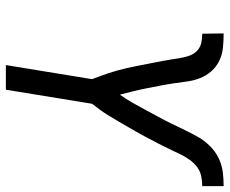

<svg xmlns="http://www.w3.org/2000/svg" viewBox="-84 -699 783 655"><g transform="rotate(90 307.5 -371.5)"><path d="M202 0 250 -294Q245 -308 239.5 -322.5Q234 -337 229 -352Q224 -367 220 -382Q216 -397 212.5 -412Q209 -427 206 -442.5Q203 -458 200 -473Q197 -488 194 -503.5Q191 -519 188 -534.5Q185 -550 182.5 -566Q180 -582 177.5 -597.5Q175 -613 169.5 -627.5Q164 -642 153 -652.5Q142 -663 126.5 -666.5Q111 -670 95 -670L94 -743Q119 -743 143 -740.5Q167 -738 187.5 -728Q208 -718 223 -701Q238 -684 246.5 -662.5Q255 -641 258 -618Q261 -595 264.5 -571.5Q268 -548 272.5 -525Q277 -502 281.5 -479Q286 -456 291.5 -433.5Q297 -411 303 -389Q318 -410 330.5 -432Q343 -454 355 -476.5Q367 -499 379 -521Q391 -543 402 -565.5Q413 -588 424 -611Q435 -634 447.5 -656Q460 -678 478.5 -696.5Q497 -715 520 -726Q543 -737 567 -740Q591 -743 615 -743V-670Q599 -670 581.5 -666.5Q564 -663 550 -652.5Q536 -642 525.5 -627.5Q515 -613 507.5 -597.5Q500 -582 492.5 -566Q485 -550 477 -534.5Q469 -519 461 -503.5Q453 -488 445 -473Q437 -458 428 -442.5Q419 -427 410.5 -412Q402 -397 393 -382Q384 -367 375 -352Q366 -337 355.5 -322.5Q345 -308 334 -294L286 0Z"/></g></svg>

Font: Iosevka Aile Oblique
Style: Regular
Weight: 400
Italic angle: -9°
Designer: Belleve Invis
Foundry: Belleve Invis
Version: Version 31.1.0; ttfautohint (v1.8.4)